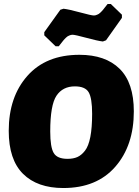

<svg xmlns="http://www.w3.org/2000/svg" viewBox="-20 -935 698 967"><path d="M538 -915 594 -861V-845L514 -732L498 -726Q472 -729 415 -744.5Q358 -760 345 -760Q341 -760 337 -759Q333 -758 328.5 -756Q324 -754 320.5 -752Q317 -750 312.5 -745.5Q308 -741 305.5 -738.5Q303 -736 298 -730Q293 -724 291 -721Q289 -718 283.5 -711.5Q278 -705 276 -702H260L203 -757V-773L284 -886L300 -891Q327 -888 383.5 -872.5Q440 -857 453 -857Q457 -857 461 -858Q465 -859 469.5 -861Q474 -863 477.5 -865Q481 -867 485.5 -871.5Q490 -876 492.5 -878.5Q495 -881 500 -887Q505 -893 507 -896Q509 -899 514.5 -905.5Q520 -912 522 -915ZM380 -659Q511 -659 582.5 -588.5Q654 -518 654 -374Q654 -202 560.5 -95Q467 12 299 12Q168 12 96 -59.5Q24 -131 24 -276Q24 -447 118 -553Q212 -659 380 -659ZM357 -500Q296 -500 264.5 -453Q233 -406 233 -273Q233 -194 250.5 -164.5Q268 -135 320 -135Q349 -135 369.5 -144Q390 -153 408 -176Q426 -199 435 -245.5Q444 -292 444 -362Q444 -441 426.5 -470.5Q409 -500 357 -500Z"/></svg>

Font: Alegreya Sans SC Black
Style: Italic
Weight: 900
Italic angle: -7°
Designer: Juan Pablo del Peral
Foundry: Huerta Tipografica
Version: Version 2.007